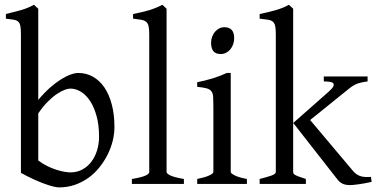

<svg xmlns="http://www.w3.org/2000/svg" viewBox="-20 -777 1590 811"><path d="M398.4 -199.2Q398.4 -248 388.2 -285.9Q377.9 -323.7 361.1 -349.6Q344.2 -375.5 322.3 -389.2Q300.3 -402.8 276.9 -402.8Q268.1 -402.8 253.7 -397.7Q239.3 -392.6 221.2 -380.6Q203.1 -368.7 182.6 -348.4Q162.1 -328.1 141.6 -297.9V-99.1Q161.1 -84.5 181.4 -74.7Q201.7 -64.9 220 -59.3Q238.3 -53.7 253.2 -51.3Q268.1 -48.8 276.9 -48.8Q306.6 -48.8 329.3 -61.8Q352.1 -74.7 367.4 -95.9Q382.8 -117.2 390.6 -144Q398.4 -170.9 398.4 -199.2ZM463.4 -240.2Q463.4 -211.9 456.1 -182.1Q448.7 -152.3 434.6 -124Q420.4 -95.7 400.1 -70.3Q379.9 -44.9 353.8 -26.1Q327.6 -7.3 296.4 3.7Q265.1 14.6 229 14.6Q219.7 14.6 203.4 10.5Q187 6.3 165.8 -1.5Q144.5 -9.3 119.6 -20.8Q94.7 -32.2 68.4 -46.9V-632.8Q68.4 -655.3 65.9 -667.5Q63.5 -679.7 56.6 -685.8Q49.8 -691.9 37.4 -693.8Q24.9 -695.8 4.9 -698.2V-717.8Q37.1 -725.6 66.4 -733.6Q95.7 -741.7 123.5 -756.8Q126 -754.4 130.4 -750.2Q134.8 -746.1 137.9 -743.4Q141.1 -740.7 141.6 -740.2V-355Q166 -384.3 190.2 -405.8Q214.4 -427.2 236.6 -441.2Q258.8 -455.1 277.8 -461.9Q296.9 -468.8 311 -468.8Q344.2 -468.8 372.3 -453.1Q400.4 -437.5 420.7 -408Q440.9 -378.4 452.1 -335.9Q463.4 -293.5 463.4 -240.2Z M537.1 0V-21Q558.1 -24.4 572.3 -28.1Q586.4 -31.7 594.7 -35.4Q603 -39.1 606.7 -43Q610.4 -46.9 610.4 -50.8V-632.8Q610.4 -654.8 607.4 -667Q604.5 -679.2 596.7 -685.3Q588.9 -691.4 575.7 -693.6Q562.5 -695.8 542 -698.2V-717.8Q577.1 -724.6 606.4 -732.9Q635.7 -741.2 666 -756.8L683.6 -740.2V-50.8Q683.6 -43.5 700.2 -35.6Q716.8 -27.8 756.8 -21V0Z M969.2 -615.7Q969.2 -602.1 964.8 -589.8Q960.4 -577.6 952.9 -568.6Q945.3 -559.6 935.1 -554.2Q924.8 -548.8 912.6 -548.8Q890.6 -548.8 881.1 -561Q871.6 -573.2 871.6 -595.7Q871.6 -609.4 876 -621.6Q880.4 -633.8 888.2 -642.8Q896 -651.9 906 -657Q916 -662.1 927.7 -662.1Q969.2 -662.1 969.2 -615.7ZM813 0V-21Q846.2 -27.8 863.8 -35.9Q881.3 -43.9 881.3 -50.8V-327.1Q881.3 -352.1 880.4 -367.4Q879.4 -382.8 873 -391.4Q866.7 -399.9 852.8 -403.8Q838.9 -407.7 813 -410.2V-429.7Q828.1 -432.6 845 -436.8Q861.8 -440.9 878.4 -446Q895 -451.2 910.2 -457Q925.3 -462.9 938 -468.8H954.6V-50.8Q954.6 -44.9 970.9 -36.4Q987.3 -27.8 1022.9 -21V0Z M1076.7 0V-21Q1108.9 -29.3 1127 -35.6Q1145 -42 1145 -50.8V-632.8Q1145 -655.3 1142.3 -667.5Q1139.6 -679.7 1132.1 -685.8Q1124.5 -691.9 1111.1 -693.8Q1097.7 -695.8 1076.7 -698.2V-717.8Q1110.4 -724.6 1142.8 -733.6Q1175.3 -742.7 1200.2 -756.8L1218.3 -740.2V-257.3L1368.7 -390.1Q1384.8 -404.3 1388.2 -412.8Q1391.6 -421.4 1387 -425.8Q1382.3 -430.2 1371.3 -431.6Q1360.4 -433.1 1347.7 -433.1V-454.1H1532.7V-433.1Q1511.2 -430.7 1493.2 -425Q1475.1 -419.4 1454.6 -402.8L1290 -270L1471.7 -54.2Q1478.5 -46.4 1485.8 -41.3Q1493.2 -36.1 1502 -33.2Q1510.7 -30.3 1521.7 -29.5Q1532.7 -28.8 1546.9 -29.8L1549.8 -8.8Q1535.6 -5.4 1521.7 -2.9Q1507.8 -0.5 1495.8 1.2Q1483.9 2.9 1474.4 3.9Q1464.8 4.9 1460 4.9Q1439.5 4.9 1427 -1Q1414.6 -6.8 1403.8 -21L1219.7 -256.3L1218.3 -256.8V-50.8Q1218.3 -46.9 1220 -43.9Q1221.7 -41 1227.1 -37.8Q1232.4 -34.7 1243.2 -30.8Q1253.9 -26.9 1272 -21V0Z"/></svg>

Font: Akkhara
Style: Regular
Weight: 400
Designer: J. Victor Gaultney
Version: Version 1.00 June 13, 2006, initial release